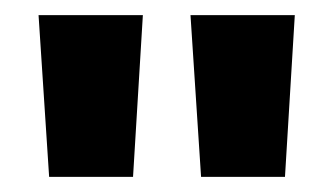

<svg xmlns="http://www.w3.org/2000/svg" viewBox="-20 -741 441 254"><path d="M31 -721H169L156 -507H45ZM232 -721H370L357 -507H246Z"/></svg>

Font: Pridi SemiBold
Style: Regular
Weight: 600
Designer: Katatrad Team
Foundry: CadsonDemak
Version: Version 1.001